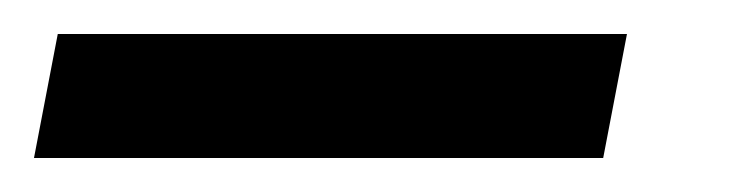

<svg xmlns="http://www.w3.org/2000/svg" viewBox="-86 -4 441 113"><path d="M-66 89H269L283 16H-52Z"/></svg>

Font: Uncut Sans
Style: Italic
Weight: 400
Italic angle: -11°
Designer: Kasper Nordkvist
Foundry: UNCUT.wtf
Version: Version 1.304;Glyphs 3.2 (3246)